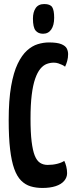

<svg xmlns="http://www.w3.org/2000/svg" viewBox="-20 -920 370 950"><path d="M190 10Q158 10 131.5 2Q105 -6 84.5 -26.5Q64 -47 50.5 -84.5Q37 -122 30 -181Q23 -240 23 -325Q23 -425 35 -493.5Q47 -562 67.5 -604.5Q88 -647 113.5 -670Q139 -693 167 -701.5Q195 -710 222 -710Q263 -710 283.5 -701.5Q304 -693 310.5 -680Q317 -667 317 -652Q317 -634 312.5 -618Q308 -602 302 -590Q296 -595 287.5 -599Q279 -603 268.5 -606.5Q258 -610 246 -610Q228 -610 211 -603.5Q194 -597 179.5 -579.5Q165 -562 154 -530.5Q143 -499 137 -450.5Q131 -402 131 -333Q131 -264 136.5 -219.5Q142 -175 152 -150Q162 -125 178 -114.5Q194 -104 216 -104Q241 -104 263 -109.5Q285 -115 298 -124Q304 -112 308 -96Q312 -80 312 -63Q312 -42 297.5 -25Q283 -8 255.5 1Q228 10 190 10ZM193 -753Q169 -753 156 -769Q143 -785 143 -828Q143 -860 156.5 -880Q170 -900 199 -900Q228 -900 238 -885Q248 -870 248 -832Q248 -795 233.5 -774Q219 -753 193 -753Z"/></svg>

Font: Yanone Kaffeesatz SemiBold
Style: Regular
Weight: 600
Designer: Yanone (Cyrillic: Daniel Pouzeot, Huerta Tipografica, and Cyreal)
Foundry: Yanone
Version: Version 2.003